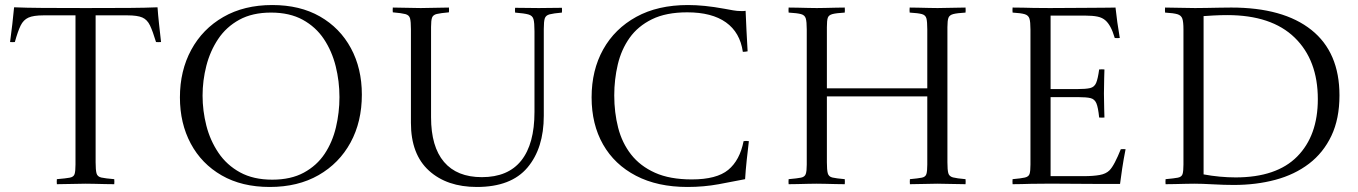

<svg xmlns="http://www.w3.org/2000/svg" viewBox="-20 -731 5398 763"><path d="M206 1Q205 -9 206 -19Q242 -22 257.5 -25Q273 -28 276.5 -39.5Q280 -51 280 -77V-670H153Q113 -670 93 -661Q73 -652 62 -629.5Q51 -607 39 -564Q30 -563 20 -564Q25 -599 29 -635.5Q33 -672 36 -702Q83 -700 149 -699.5Q215 -699 321 -699Q429 -699 494 -699.5Q559 -700 606 -702Q608 -673 612 -636Q616 -599 620 -564Q609 -563 600 -564Q587 -607 576 -630Q565 -653 545.5 -661.5Q526 -670 486 -670H360V-86Q360 -56 363.5 -42.5Q367 -29 382.5 -25.5Q398 -22 434 -19Q435 -9 434 1Q419 1 397.5 0.5Q376 0 355 -0.5Q334 -1 320 -1Q299 -1 264 0Q229 1 206 1Z M1418 -355Q1418 -247 1373 -164.5Q1328 -82 1246 -35Q1164 12 1052 12Q941 12 861 -34Q781 -80 738 -160.5Q695 -241 695 -344Q695 -450 740 -533Q785 -616 867.5 -663.5Q950 -711 1062 -711Q1172 -711 1251.5 -665.5Q1331 -620 1374.5 -539.5Q1418 -459 1418 -355ZM1329 -345Q1329 -408 1314 -468Q1299 -528 1267 -576Q1235 -624 1183 -652.5Q1131 -681 1057 -681Q983 -681 931 -652.5Q879 -624 847 -576Q815 -528 800 -469.5Q785 -411 785 -351Q785 -291 800 -232Q815 -173 848 -124Q881 -75 934 -46Q987 -17 1062 -17Q1136 -17 1187.5 -45Q1239 -73 1270 -119.5Q1301 -166 1315 -225Q1329 -284 1329 -345Z M1541 -701Q1563 -701 1597 -700Q1631 -699 1652 -699Q1673 -699 1707.5 -700Q1742 -701 1764 -701Q1765 -692 1764 -682Q1731 -679 1716 -675.5Q1701 -672 1697 -661Q1693 -650 1693 -624V-265Q1693 -148 1744.5 -87.5Q1796 -27 1895 -27Q1999 -27 2051.5 -93Q2104 -159 2104 -286V-607Q2104 -641 2100 -655Q2096 -669 2080 -673.5Q2064 -678 2027 -681Q2026 -691 2027 -700Q2047 -700 2075.5 -699.5Q2104 -699 2121 -699Q2139 -699 2166 -699.5Q2193 -700 2213 -700Q2214 -691 2213 -681Q2179 -678 2164 -674Q2149 -670 2145 -658Q2141 -646 2141 -616V-271Q2141 -142 2076 -65Q2011 12 1875 12Q1756 12 1684.5 -53Q1613 -118 1613 -243V-615Q1613 -645 1609.5 -658Q1606 -671 1591 -675Q1576 -679 1541 -682Q1540 -691 1541 -701Z M2956 -170Q2952 -138 2947.5 -95.5Q2943 -53 2941 -19Q2896 -10 2836.5 1Q2777 12 2712 12Q2593 12 2507.5 -32.5Q2422 -77 2376.5 -157Q2331 -237 2331 -344Q2331 -452 2377 -534.5Q2423 -617 2508.5 -664Q2594 -711 2714 -711Q2746 -711 2781 -707.5Q2816 -704 2860 -696Q2877 -693 2893 -690Q2909 -687 2927 -687Q2930 -687 2933.5 -687Q2937 -687 2943 -688Q2944 -656 2946.5 -610Q2949 -564 2951 -527Q2945 -526 2941 -525.5Q2937 -525 2932 -525Q2921 -602 2865 -642Q2809 -682 2711 -682Q2627 -682 2571 -654.5Q2515 -627 2482 -580.5Q2449 -534 2435 -474.5Q2421 -415 2421 -352Q2421 -284 2436.5 -223.5Q2452 -163 2488 -117Q2524 -71 2583 -44.5Q2642 -18 2729 -18Q2828 -18 2874 -56Q2920 -94 2935 -170Q2937 -170 2939.5 -170.5Q2942 -171 2945 -171Q2947 -171 2950 -170.5Q2953 -170 2956 -170Z M3114 1Q3113 -9 3114 -19Q3148 -22 3163 -25Q3178 -28 3182 -39.5Q3186 -51 3186 -77V-614Q3186 -645 3182 -658Q3178 -671 3163 -675Q3148 -679 3114 -681Q3113 -691 3114 -701Q3129 -701 3150 -700.5Q3171 -700 3192 -699.5Q3213 -699 3226 -699Q3239 -699 3260 -699.5Q3281 -700 3302.5 -700.5Q3324 -701 3337 -701Q3338 -691 3337 -681Q3303 -679 3288 -675Q3273 -671 3269.5 -660Q3266 -649 3266 -623V-380H3665V-614Q3665 -645 3661.5 -658Q3658 -671 3643.5 -675Q3629 -679 3595 -681Q3594 -691 3595 -701Q3609 -701 3629.5 -700.5Q3650 -700 3671.5 -699.5Q3693 -699 3706 -699Q3727 -699 3761 -700Q3795 -701 3817 -701Q3818 -691 3817 -681Q3783 -679 3768 -675Q3753 -671 3749 -660Q3745 -649 3745 -623V-86Q3745 -56 3748.5 -43Q3752 -30 3767 -26Q3782 -22 3817 -19Q3818 -9 3817 1Q3795 1 3760 0Q3725 -1 3705 -1Q3685 -1 3651.5 0Q3618 1 3596 1Q3595 -9 3596 -19Q3629 -22 3643.5 -25Q3658 -28 3661.5 -39.5Q3665 -51 3665 -77V-348H3266V-86Q3266 -56 3269.5 -42.5Q3273 -29 3288 -25.5Q3303 -22 3337 -19Q3338 -9 3337 1Q3323 1 3301.5 0.5Q3280 0 3259.5 -0.5Q3239 -1 3225 -1Q3212 -1 3191 -0.5Q3170 0 3149.5 0.5Q3129 1 3114 1Z M4004 1Q4003 -9 4004 -19Q4038 -22 4053 -25.5Q4068 -29 4071.5 -40Q4075 -51 4075 -77V-614Q4075 -644 4071 -657Q4067 -670 4052.5 -674.5Q4038 -679 4004 -681Q4003 -691 4004 -701Q4029 -701 4046.5 -700.5Q4064 -700 4087.5 -699.5Q4111 -699 4152 -699Q4195 -699 4239 -699.5Q4283 -700 4321 -700Q4359 -700 4384 -700.5Q4409 -701 4413 -701Q4419 -644 4430 -580Q4419 -579 4410 -580Q4402 -607 4393 -623.5Q4384 -640 4374 -649Q4361 -661 4341.5 -665Q4322 -669 4293 -669H4155V-377H4260Q4295 -377 4312 -381Q4329 -385 4336 -401.5Q4343 -418 4348 -455Q4359 -456 4369 -455Q4369 -448 4368 -420.5Q4367 -393 4367 -359Q4367 -328 4368 -300.5Q4369 -273 4369 -264Q4360 -263 4348 -264Q4344 -304 4337 -320.5Q4330 -337 4314 -341Q4298 -345 4266 -345H4155V-31H4288Q4324 -31 4349.5 -35.5Q4375 -40 4389 -54Q4399 -64 4410.5 -86Q4422 -108 4434 -138Q4443 -139 4453 -138Q4445 -98 4439.5 -61Q4434 -24 4431 0Q4398 0 4355 0Q4312 0 4268 -0.5Q4224 -1 4188 -1Q4152 -1 4133 -1Q4099 -1 4077.5 -0.5Q4056 0 4040 0.5Q4024 1 4004 1Z M4729 -699Q4748 -699 4774.5 -699.5Q4801 -700 4828 -700.5Q4855 -701 4873 -701Q5080 -701 5191.5 -612Q5303 -523 5303 -352Q5303 -259 5271 -191.5Q5239 -124 5182 -80.5Q5125 -37 5048.5 -16.5Q4972 4 4883 4Q4845 4 4800.5 1.5Q4756 -1 4726 -1Q4713 -1 4691.5 -0.5Q4670 0 4648.5 0.5Q4627 1 4612 1Q4611 -9 4612 -19Q4646 -22 4661 -25Q4676 -28 4679.5 -39.5Q4683 -51 4683 -77V-614Q4683 -644 4678.5 -657Q4674 -670 4659 -674.5Q4644 -679 4610 -681Q4609 -691 4610 -701Q4635 -701 4668 -700Q4701 -699 4729 -699ZM4763 -667V-38Q4795 -32 4827.5 -29Q4860 -26 4890 -26Q5053 -26 5135 -109Q5217 -192 5217 -337Q5217 -492 5125 -581.5Q5033 -671 4857 -671Q4830 -671 4802.5 -669.5Q4775 -668 4763 -667Z"/></svg>

Font: Castoro Titling
Style: Regular
Weight: 400
Version: Version 2.04